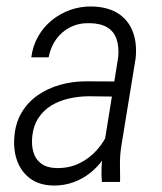

<svg xmlns="http://www.w3.org/2000/svg" viewBox="-20 -559 497 590"><path d="M296.9 -94.7 343.3 -383.8Q346.2 -415.5 338.1 -439Q330.1 -462.4 309.6 -474.9Q289.1 -487.3 255.4 -487.8Q223.1 -488.8 196.5 -475.6Q169.9 -462.4 152.8 -438.7Q135.7 -415 129.4 -382.8H76.2Q80.6 -417.5 96.9 -446.5Q113.3 -475.6 138.7 -496.3Q164.1 -517.1 195.3 -528.3Q226.6 -539.6 261.7 -539.1Q310.1 -538.1 341.6 -518.6Q373 -499 387.2 -463.9Q401.4 -428.7 397 -381.3L353 -111.3Q348.6 -84 348.6 -58.6Q348.6 -33.2 349.1 -6.3L348.6 0H293Q291 -23.9 292.2 -47.4Q293.5 -70.8 296.9 -94.7ZM345.7 -308.6 338.9 -262.2 250 -263.2Q220.2 -262.7 191.2 -256.1Q162.1 -249.5 137.9 -234.9Q113.8 -220.2 98.1 -196.5Q82.5 -172.9 79.1 -140.1Q76.2 -112.3 83 -90.3Q89.8 -68.4 107.4 -55.7Q125 -43 154.3 -42.5Q192.4 -42 223.4 -56.9Q254.4 -71.8 277.8 -98.1Q301.3 -124.5 314.9 -157.7L325.2 -124.5Q314.9 -95.7 297.9 -71Q280.8 -46.4 257.1 -27.6Q233.4 -8.8 205.3 1.2Q177.2 11.2 146 11.2Q102.5 10.7 74.7 -9Q46.9 -28.8 33.9 -61.8Q21 -94.7 23.9 -135.7Q26.9 -179.7 45.9 -212.2Q64.9 -244.6 95.7 -266.1Q126.5 -287.6 164.6 -298.3Q202.6 -309.1 243.7 -309.1Z"/></svg>

Font: Roboto Condensed Light
Style: Italic
Weight: 300
Italic angle: -12°
Designer: Christian Robertson
Foundry: Google
Version: Version 3.0; 2020